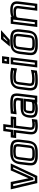

<svg xmlns="http://www.w3.org/2000/svg" viewBox="1521 -2266 780 3862"><g transform="rotate(-90 1911.0 -335.0)"><path d="M519 -509H432H414L407 -492L256 -151L185 -492L182 -509H163H68H33L41 -476L155 8L159 25H177H285H303L311 8L539 -476L555 -509H519ZM478 -459 273 -25H201L98 -459H139L220 -70L223 -53H242H247H265L272 -70L445 -459H478Z M1033 -321C1038 -355 1037 -386 1031 -410C1021 -457 1000 -489 950 -504C901 -520 872 -519 810 -519C747 -519 719 -520 666 -504C588 -482 548 -410 537 -321L517 -153C508 -78 520 -17 574 9C626 35 665 35 742 35C803 35 834 35 886 21C962 0 1002 -66 1013 -153L1033 -321ZM983 -321 963 -153C954 -77 932 -42 878 -27C834 -15 809 -15 748 -15C671 -15 643 -15 600 -36C565 -53 559 -86 567 -153L587 -321C597 -400 620 -441 674 -457C719 -469 740 -469 804 -469C867 -469 888 -469 930 -457C965 -446 973 -433 982 -394C987 -374 987 -351 983 -321ZM869 -140C865 -103 861 -91 844 -84C818 -73 803 -74 755 -74C707 -74 692 -73 669 -84C654 -91 653 -103 657 -140L681 -336C686 -377 693 -392 704 -397C718 -406 747 -410 796 -410C846 -410 873 -406 886 -397C895 -392 898 -377 893 -336L869 -140ZM919 -140 943 -336C949 -385 941 -425 917 -441C896 -454 856 -460 802 -460C749 -460 707 -454 683 -441C655 -425 637 -385 631 -336L607 -140C602 -97 606 -56 643 -39C676 -23 702 -24 749 -24C796 -24 821 -23 859 -39C899 -56 914 -97 919 -140Z M1282 -136 1314 -400H1462H1487L1490 -425L1497 -484L1500 -509H1475H1327L1343 -634L1346 -659H1321H1230H1205L1202 -634L1186 -509H1103H1078L1075 -484L1068 -425L1065 -400H1090H1173L1141 -141C1125 -9 1179 35 1308 35C1344 35 1380 32 1414 27L1435 23L1438 2L1445 -57L1449 -86L1420 -82C1382 -76 1359 -74 1350 -74C1279 -74 1274 -77 1282 -136ZM1232 -136C1221 -47 1260 -24 1344 -24C1353 -24 1369 -25 1391 -28L1390 -20C1366 -17 1341 -15 1314 -15C1202 -15 1178 -34 1191 -141L1226 -425L1229 -450H1204H1121L1122 -459H1205H1230L1233 -484L1249 -609H1290L1274 -484L1271 -459H1296H1444L1443 -450H1295H1270L1267 -425L1232 -136Z M1918 0 1960 -342C1968 -408 1959 -459 1932 -484C1906 -508 1846 -519 1763 -519C1709 -519 1648 -516 1580 -510L1557 -508L1555 -485L1546 -419L1543 -391L1572 -394C1633 -402 1687 -406 1736 -406C1779 -406 1803 -402 1815 -395C1823 -390 1825 -384 1823 -363L1816 -311H1696C1625 -311 1568 -299 1537 -275C1504 -250 1483 -202 1476 -144C1468 -78 1477 -26 1506 -1C1533 23 1586 35 1656 35C1705 35 1748 28 1779 14L1778 25H1803H1890H1915L1918 0ZM1613 -141C1622 -208 1617 -205 1689 -205H1803L1790 -98C1787 -72 1736 -74 1684 -74H1666C1609 -74 1606 -80 1613 -141ZM1563 -141C1554 -64 1577 -24 1660 -24H1678C1703 -24 1739 -23 1771 -31C1753 -20 1719 -15 1662 -15C1598 -15 1561 -23 1542 -40C1524 -56 1519 -86 1526 -144C1532 -194 1544 -221 1564 -236C1585 -253 1624 -261 1690 -261H1835H1860L1863 -286L1873 -363C1877 -395 1866 -425 1845 -439C1826 -450 1789 -456 1742 -456C1699 -456 1652 -453 1600 -447L1602 -462C1659 -467 1710 -469 1757 -469C1836 -469 1879 -461 1896 -445C1912 -430 1917 -400 1910 -342L1871 -25H1834L1837 -46L1852 -171H1849L1856 -230L1859 -255H1834H1695C1605 -255 1574 -232 1563 -141Z M2424 -4 2433 -72 2437 -104 2405 -96C2355 -84 2308 -78 2263 -78C2212 -78 2185 -83 2174 -91C2164 -98 2162 -110 2165 -141L2190 -339C2194 -374 2200 -388 2210 -395C2221 -404 2245 -408 2293 -408C2339 -408 2385 -402 2434 -389L2464 -381L2468 -413L2476 -479L2478 -499L2459 -503C2413 -514 2365 -519 2318 -519C2266 -519 2246 -518 2200 -511C2153 -504 2126 -485 2100 -459C2069 -428 2052 -379 2046 -326L2024 -148C2020 -116 2021 -86 2028 -63C2040 -19 2061 9 2110 23C2158 36 2181 35 2240 35C2300 35 2355 30 2402 20L2422 16L2424 -4ZM2377 -25C2338 -18 2295 -15 2246 -15C2186 -15 2170 -14 2129 -26C2094 -35 2086 -46 2076 -82C2071 -99 2071 -120 2074 -148L2096 -326C2102 -374 2112 -405 2133 -425C2156 -448 2168 -457 2202 -462C2245 -468 2261 -469 2312 -469C2350 -469 2386 -466 2423 -459L2422 -444C2380 -453 2339 -458 2299 -458C2247 -458 2205 -450 2183 -435C2160 -418 2145 -381 2140 -339L2115 -141C2110 -101 2119 -66 2140 -50C2160 -35 2202 -28 2256 -28C2296 -28 2337 -32 2379 -41L2377 -25Z M2697 -565 2709 -659 2712 -684H2687H2597H2572L2569 -659L2557 -565L2554 -540H2579H2669H2694L2697 -565ZM2650 -590H2610L2616 -634H2656L2650 -590ZM2628 0 2687 -484 2690 -509H2665H2575H2550L2547 -484L2488 0L2485 25H2510H2600H2625L2628 0ZM2581 -25H2541L2594 -459H2634L2581 -25Z M3251 -321C3256 -355 3255 -386 3249 -410C3239 -457 3218 -489 3168 -504C3119 -520 3090 -519 3028 -519C2965 -519 2937 -520 2884 -504C2806 -482 2766 -410 2755 -321L2735 -153C2726 -78 2738 -17 2792 9C2844 35 2883 35 2960 35C3021 35 3052 35 3104 21C3180 0 3220 -66 3231 -153L3251 -321ZM3201 -321 3181 -153C3172 -77 3150 -42 3096 -27C3052 -15 3027 -15 2966 -15C2889 -15 2861 -15 2818 -36C2783 -53 2777 -86 2785 -153L2805 -321C2815 -400 2838 -441 2892 -457C2937 -469 2958 -469 3022 -469C3085 -469 3106 -469 3148 -457C3183 -446 3191 -433 3200 -394C3205 -374 3205 -351 3201 -321ZM3087 -140C3083 -103 3079 -91 3062 -84C3036 -73 3021 -74 2973 -74C2925 -74 2910 -73 2887 -84C2872 -91 2871 -103 2875 -140L2899 -336C2904 -377 2911 -392 2922 -397C2936 -406 2965 -410 3014 -410C3064 -410 3091 -406 3104 -397C3113 -392 3116 -377 3111 -336L3087 -140ZM3137 -140 3161 -336C3167 -385 3159 -425 3135 -441C3114 -454 3074 -460 3020 -460C2967 -460 2925 -454 2901 -441C2873 -425 2855 -385 2849 -336L2825 -140C2820 -97 2824 -56 2861 -39C2894 -23 2920 -24 2967 -24C3014 -24 3039 -23 3077 -39C3117 -56 3132 -97 3137 -140ZM3177 -705H3068H3055L3046 -694L2940 -567L2907 -528H2956H3030H3040L3049 -535L3189 -662L3236 -705H3177ZM3111 -655 3025 -578H3010L3074 -655H3111Z M3640 -519C3584 -519 3537 -510 3502 -492L3504 -509H3479H3389H3364L3361 -484L3302 0L3299 25H3324H3414H3439L3442 0L3485 -350C3488 -376 3493 -385 3505 -392C3520 -400 3549 -405 3600 -405C3621 -405 3636 -403 3649 -399C3673 -392 3676 -385 3672 -350L3629 0L3626 25H3651H3741H3766L3769 0L3813 -355C3827 -474 3762 -519 3640 -519ZM3435 -350 3429 -300 3395 -25H3355L3408 -459H3448L3444 -425L3435 -350ZM3634 -469C3741 -469 3774 -447 3763 -355L3722 -25H3682L3722 -350C3728 -398 3711 -435 3668 -448C3652 -452 3630 -455 3606 -455C3567 -455 3535 -452 3510 -445C3531 -461 3569 -469 3634 -469Z"/></g></svg>

Font: Gamestation Text Outline
Style: Italic
Weight: 400
Designer: Jonas Hecksher
Foundry: Jonas Hecksher, Playtypeª, e-types AS
Version: Version 1.003